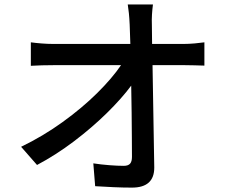

<svg xmlns="http://www.w3.org/2000/svg" viewBox="-20 -811 1040 866"><path d="M75.2 -148.9Q174.3 -196.8 262.2 -260.3Q350.1 -323.7 418 -390.9Q485.8 -458 525.9 -517.1H221.2Q168.5 -517.1 119.1 -514.2V-620.1Q140.1 -617.2 167.5 -615Q194.8 -612.8 219.2 -612.8H567.9L564.9 -700.2Q563.5 -730 561.3 -751.5Q559.1 -772.9 556.2 -791H669.9Q667 -769 665.5 -745.4Q664.1 -721.7 665 -700.2L666 -612.8H809.1Q830.6 -612.8 858.4 -615.2Q886.2 -617.7 901.9 -620.1V-515.1Q881.8 -515.6 857.2 -516.4Q832.5 -517.1 814 -517.1H668L675.8 -55.2Q675.8 35.2 575.2 35.2Q533.7 35.2 491.2 33.2Q448.7 31.2 409.2 28.8L400.9 -74.2Q435.5 -68.8 473.4 -65.9Q511.2 -63 538.1 -63Q558.1 -63 566.7 -72.8Q575.2 -82.5 575.2 -103Q575.2 -140.6 574.7 -192.6Q574.2 -244.6 573.7 -304.4Q573.2 -364.3 571.8 -424.8Q528.8 -366.7 461.7 -300.8Q394.5 -234.9 313.2 -173.3Q231.9 -111.8 147 -66.9Z"/></svg>

Font: Source Han Sans CN Medium
Style: Regular
Weight: 500
Designer: Ryoko NISHIZUKA  (kana, bopomofo & ideographs); Paul D. Hunt (Latin, Greek & Cyrillic); Sandoll Communications , Soo-you
Foundry: Adobe
Version: Version 2.004;hotconv 1.0.118;makeotfexe 2.5.65603